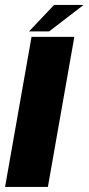

<svg xmlns="http://www.w3.org/2000/svg" viewBox="-29 -738 350 758"><path d="M-9 0H160L264.5 -592.5H95.5ZM85.5 -614H165L301 -718.5H184.5Z"/></svg>

Font: Anybody
Style: Bold Italic
Weight: 700
Italic angle: -10°
Designer: Tyler Finck
Foundry: Etcetera Type Company
Version: Version 1.113;gftools[0.9.25]